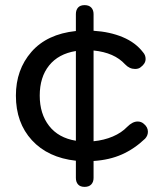

<svg xmlns="http://www.w3.org/2000/svg" viewBox="-20 -619 639 749"><path d="M557 -105Q557 -90 546 -78Q504 -38 455.5 -16.5Q407 5 345 9V75Q345 91 336 100.5Q327 110 310 110Q293 110 284.5 100.5Q276 91 276 75V8Q167 -4 104.5 -72Q42 -140 42 -246Q42 -347 102.5 -416.5Q163 -486 276 -498V-564Q276 -580 284.5 -589.5Q293 -599 310 -599Q327 -599 336 -589.5Q345 -580 345 -564V-499Q409 -495 459 -474Q509 -453 538 -415Q548 -404 548 -389Q548 -371 529 -357Q521 -350 507 -350Q485 -350 468 -368Q426 -414 345 -422V-68Q386 -72 420 -86.5Q454 -101 476 -124Q497 -145 517 -145Q531 -145 541 -136Q557 -123 557 -105ZM276 -70V-420Q208 -409 171.5 -363.5Q135 -318 135 -246Q135 -175 171.5 -128Q208 -81 276 -70Z"/></svg>

Font: Kodchasan Medium
Style: Regular
Weight: 500
Designer: Katatrad Aksorn Co.,Ltd.
Foundry: Cadson Demak Co.,Ltd.
Version: Version 1.000; ttfautohint (v1.6)